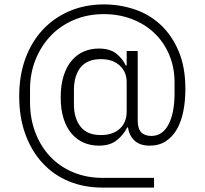

<svg xmlns="http://www.w3.org/2000/svg" viewBox="-20 -729 927 870"><path d="M678 121H444Q361 121 292 92.5Q223 64 173 10Q123 -44 95 -120.5Q67 -197 67 -293Q67 -387 95 -463.5Q123 -540 174 -594.5Q225 -649 295.5 -679Q366 -709 451 -709Q523 -709 590 -686.5Q657 -664 708 -616.5Q759 -569 789.5 -497Q820 -425 820 -326Q820 -273 811 -226.5Q802 -180 782.5 -145Q763 -110 732 -89.5Q701 -69 658 -69Q614 -69 589.5 -92Q565 -115 560 -152H557Q539 -117 508.5 -93Q478 -69 428 -69Q391 -69 359.5 -82.5Q328 -96 304.5 -123.5Q281 -151 268 -192Q255 -233 255 -288Q255 -343 268 -384.5Q281 -426 304.5 -454Q328 -482 359.5 -495.5Q391 -509 428 -509Q478 -509 507 -486Q536 -463 550 -432H554V-498H604V-183Q604 -146 620 -129.5Q636 -113 666 -113Q716 -113 743.5 -165Q771 -217 771 -308V-354Q771 -424 746.5 -481.5Q722 -539 678.5 -580Q635 -621 576.5 -643Q518 -665 450 -665Q377 -665 315.5 -639Q254 -613 210 -567Q166 -521 141 -458.5Q116 -396 116 -323V-267Q116 -191 140.5 -127.5Q165 -64 208.5 -18.5Q252 27 312.5 52Q373 77 445 77H678ZM437 -117Q491 -117 522.5 -145.5Q554 -174 554 -224V-357Q554 -403 522.5 -432Q491 -461 437 -461Q375 -461 345 -423.5Q315 -386 315 -320V-256Q315 -193 345 -155Q375 -117 437 -117Z"/></svg>

Font: IBM Plex Sans Devanagari Light
Style: Regular
Weight: 300
Designer: Mike Abbink, Paul van der Laan, Pieter van Rosmalen, Erin McLaughlin
Foundry: Bold Monday
Version: Version 1.1